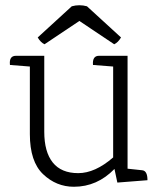

<svg xmlns="http://www.w3.org/2000/svg" viewBox="-20 -698 604 733"><path d="M262 15Q195 15 144.5 -33Q94 -81 94 -186V-444L18 -450Q14 -485 41 -485H149V-195Q149 -118 181.5 -77.5Q214 -37 278.5 -37Q343 -37 412 -97V-444L335 -450Q332 -485 358 -485H467V-54L523 -48Q543 -46 543 -10L428 -1L417 -53Q351 15 262 15ZM283 -618 150 -529Q135 -536 124 -555L254 -674Q283 -682 312 -674L442 -555Q431 -536 416 -529Z"/></svg>

Font: Karma Light
Style: Regular
Weight: 300
Designer: Joana Correia
Foundry: Indian Type Foundry
Version: Version 1.202;PS 1.0;hotconv 1.0.78;makeotf.lib2.5.61930; tt